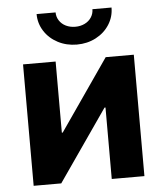

<svg xmlns="http://www.w3.org/2000/svg" viewBox="-54 -812 731 860"><g transform="rotate(-5 311.5 -382.5)"><path d="M413.6 0V-321.3H409.2L186.5 0H62.5V-545.9H209V-226.1H212.9L434.1 -545.9H560.5V0ZM142.6 -765.1H228Q228 -745.1 238.8 -728.5Q249.5 -711.9 268.4 -702.6Q287.4 -693.4 311 -693.4Q334 -693.4 353 -702.6Q372.1 -711.9 382.8 -728.5Q393.6 -745.1 393.6 -765.1H479.5Q479.5 -723.4 457.3 -688.6Q435.1 -653.8 396.5 -633.5Q357.9 -613.3 311 -613.3Q264.2 -613.3 225.6 -633.5Q187 -653.8 164.8 -688.6Q142.6 -723.4 142.6 -765.1Z"/></g></svg>

Font: Inter RS Variable
Style: Regular
Weight: 400
Designer: Rasmus Andersson (customised by Maria Ramos and Noel Pretorius)
Foundry: rsms
Version: Version 3.001;Glyphs 3.2.3 (3260)